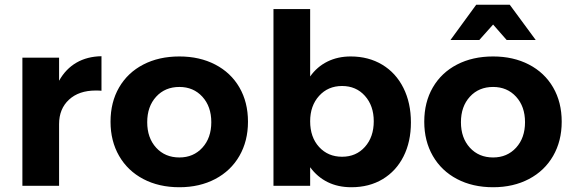

<svg xmlns="http://www.w3.org/2000/svg" viewBox="-20 -780 2406 806"><path d="M406 -544V-399Q398 -400 382 -400Q311 -400 269.5 -361.5Q228 -323 228 -259V0H74V-538H228V-441Q256 -491 301 -517Q346 -543 406 -544Z M1021 -269Q1021 -188 985 -125.5Q949 -63 883.5 -28.5Q818 6 733 6Q647 6 581.5 -28.5Q516 -63 480 -125.5Q444 -188 444 -269Q444 -351 480 -413Q516 -475 581.5 -509Q647 -543 733 -543Q818 -543 883.5 -509Q949 -475 985 -413Q1021 -351 1021 -269ZM598 -267Q598 -201 635.5 -160Q673 -119 733 -119Q792 -119 829.5 -160Q867 -201 867 -267Q867 -333 829.5 -374Q792 -415 733 -415Q673 -415 635.5 -374Q598 -333 598 -267Z M1705 -266Q1705 -185 1674 -123.5Q1643 -62 1586.5 -28Q1530 6 1455 6Q1399 6 1355.5 -15.5Q1312 -37 1282 -78V0H1128V-742H1282V-459Q1311 -500 1354.5 -521.5Q1398 -543 1452 -543Q1527 -543 1584.5 -508.5Q1642 -474 1673.5 -411Q1705 -348 1705 -266ZM1549 -271Q1549 -336 1512 -377.5Q1475 -419 1416 -419Q1357 -419 1319.5 -377.5Q1282 -336 1282 -271Q1282 -204 1319.5 -163Q1357 -122 1416 -122Q1475 -122 1512 -163.5Q1549 -205 1549 -271Z M2338 -269Q2338 -188 2302 -125.5Q2266 -63 2200.5 -28.5Q2135 6 2050 6Q1964 6 1898.5 -28.5Q1833 -63 1797 -125.5Q1761 -188 1761 -269Q1761 -351 1797 -413Q1833 -475 1898.5 -509Q1964 -543 2050 -543Q2135 -543 2200.5 -509Q2266 -475 2302 -413Q2338 -351 2338 -269ZM1915 -267Q1915 -201 1952.5 -160Q1990 -119 2050 -119Q2109 -119 2146.5 -160Q2184 -201 2184 -267Q2184 -333 2146.5 -374Q2109 -415 2050 -415Q1990 -415 1952.5 -374Q1915 -333 1915 -267ZM2229 -612H2107L2050 -677L1992 -612H1871L1979 -760H2120Z"/></svg>

Font: Montserrat SemiBold
Style: Regular
Weight: 600
Designer: Julieta Ulanovsky
Foundry: Julieta Ulanovsky
Version: Version 6.001